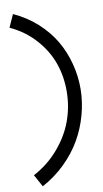

<svg xmlns="http://www.w3.org/2000/svg" viewBox="-103 -794 565 1049"><g transform="rotate(-10 179.0 -269.5)"><path d="M17.1 -676.8Q98.6 -639.6 156 -575.4Q213.4 -511.2 239.5 -436.5Q265.6 -361.8 264.6 -277.8Q263.7 -193.8 235.6 -116.9Q207.5 -40 148.9 28.3Q90.3 96.7 8.8 140.1L45.9 208Q116.7 169.9 172.9 115Q229 60.1 265.4 -2.9Q301.8 -65.9 321.3 -137.2Q340.8 -208.5 341.6 -279.1Q342.3 -349.6 324.2 -419.7Q306.2 -489.7 270.8 -550.3Q235.4 -610.8 178.5 -662.4Q121.6 -713.9 48.8 -747.1Z"/></g></svg>

Font: KJV1611
Style: Regular
Weight: 400
Version: Version 3.6.1